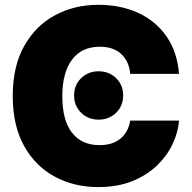

<svg xmlns="http://www.w3.org/2000/svg" viewBox="-20 -757 785 787"><path d="M382.8 9.8Q283.2 9.8 203.9 -33.2Q124.5 -76.2 78.4 -159.4Q32.2 -242.7 32.2 -363.3Q32.2 -484.9 79.1 -568.4Q126 -651.9 205.6 -694.6Q285.2 -737.3 382.8 -737.3Q474.6 -737.3 546.6 -704.1Q618.7 -670.9 662.6 -607.7Q706.5 -544.4 713.9 -454.1H513.7Q509.8 -503.9 477.8 -534.7Q445.8 -565.4 388.7 -565.4Q314.5 -565.4 274.9 -512Q235.4 -458.5 235.4 -363.3Q235.4 -263.2 275.4 -212.6Q315.4 -162.1 387.7 -162.1Q441.9 -162.1 474.1 -189.2Q506.3 -216.3 513.7 -262.7H713.9Q710.4 -216.3 688.2 -168.2Q666 -120.1 624.8 -79.8Q583.5 -39.6 523.2 -14.9Q462.9 9.8 382.8 9.8ZM384.3 -266.6Q341.3 -266.6 312.5 -294.9Q283.7 -323.2 283.7 -365.7Q283.7 -408.2 312.5 -436.5Q341.3 -464.8 384.3 -464.8Q427.2 -464.8 456.1 -436.5Q484.9 -408.2 484.9 -365.7Q484.9 -323.2 456.1 -294.9Q427.2 -266.6 384.3 -266.6Z"/></svg>

Font: Inter Tight Black
Style: Regular
Weight: 900
Designer: Rasmus Andersson
Foundry: rsms
Version: Version 3.004; ttfautohint (v1.8.4.7-5d5b)